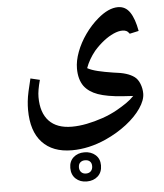

<svg xmlns="http://www.w3.org/2000/svg" viewBox="-54 -418 738 866"><g transform="rotate(-5 315.0 15.5)"><path d="M250 255Q163 255 115.5 204Q68 153 68 56Q68 38 70 18Q72 -2 77.5 -27Q83 -52 91 -84L133 -74Q120 -27 120 3Q120 74 155.5 111.5Q191 149 259 149Q291 149 326.5 142Q362 135 398.5 122.5Q435 110 467 92Q490 79 510.5 65Q531 51 546 35Q534 34 522 33.5Q510 33 498 32Q428 27 387.5 12.5Q347 -2 326 -30Q304 -61 304 -110Q304 -145 319 -185Q334 -225 360.5 -262.5Q387 -300 420 -328Q469 -370 512 -370Q546 -370 566 -340.5Q586 -311 596 -255L555 -246Q548 -256 540.5 -259.5Q533 -263 523 -263Q505 -263 482.5 -253Q460 -243 437 -225Q414 -207 393 -183Q364 -147 350 -108Q368 -98 397 -91Q426 -84 465 -78Q501 -74 523 -67Q545 -60 560 -49Q575 -38 583.5 -16.5Q592 5 592 28Q592 58 567.5 94Q543 130 500.5 163Q458 196 405 220Q327 255 250 255ZM304 401Q274 401 254.5 383Q235 365 235 334Q235 304 254.5 286.5Q274 269 304 269Q334 269 354 286.5Q374 304 374 334Q374 365 354.5 383Q335 401 304 401ZM304 365Q318 365 326 356.5Q334 348 334 334Q334 320 326 312.5Q318 305 304 305Q291 305 282.5 312.5Q274 320 274 335Q274 348 282 356.5Q290 365 304 365Z"/></g></svg>

Font: Noto Naskh Arabic SemiBold
Style: Regular
Weight: 600
Designer: Monotype Design Team, David Williams, Mohamad Dakak and Nizar Qandah
Foundry: Monotype Imaging Inc.
Version: Version 2.016